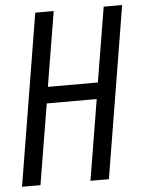

<svg xmlns="http://www.w3.org/2000/svg" viewBox="-53 -777 606 819"><g transform="rotate(-5 250.5 -367.5)"><path d="M8 0 129 -735H208L155 -415H369L422 -735H501L380 0H301L358 -345H144L87 0Z"/></g></svg>

Font: Iosevka Algr
Style: Italic
Weight: 400
Italic angle: -9°
Monospace: yes
Designer: Belleve Invis
Foundry: Belleve Invis
Version: Version 26.0.2; ttfautohint (v1.8.3)